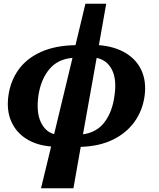

<svg xmlns="http://www.w3.org/2000/svg" viewBox="-20 -780 849 1025"><path d="M199 225 253 2Q176 -4 121 -38.5Q66 -73 40 -132Q14 -191 25 -270Q36 -348 79 -408Q122 -468 198 -502.5Q274 -537 383 -539L436 -760H547L508 -539Q593 -532 651.5 -496.5Q710 -461 736 -402.5Q762 -344 752 -268Q741 -189 697.5 -129Q654 -69 582 -34Q510 1 411 4L372 225ZM185 -270Q173 -183 197 -130Q221 -77 269 -64L367 -471Q287 -464 242.5 -409.5Q198 -355 185 -270ZM591 -268Q604 -355 578 -407Q552 -459 496 -471L423 -63Q497 -73 538.5 -128.5Q580 -184 591 -268Z"/></svg>

Font: Noto Serif SemiCondensed ExtraBold
Style: Italic
Weight: 800
Width: 4
Italic angle: -12°
Designer: Monotype Design Team
Foundry: Monotype Imaging Inc.
Version: Version 2.014; ttfautohint (v1.8.4.7-5d5b)